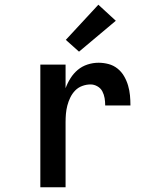

<svg xmlns="http://www.w3.org/2000/svg" viewBox="-20 -794 640 814"><path d="M151 0V-520H258V-420Q266 -442 279 -462.5Q292 -483 310 -498Q328 -513 351 -520.5Q374 -528 398 -528Q419 -528 440 -522.5Q461 -517 478 -503.5Q495 -490 506 -471Q517 -452 523 -431.5Q529 -411 531 -390Q533 -369 533 -347H426Q426 -363 423.5 -378Q421 -393 414 -406.5Q407 -420 393 -428Q379 -436 364 -436Q346 -436 328.5 -429.5Q311 -423 298.5 -410Q286 -397 278 -380.5Q270 -364 265.5 -346.5Q261 -329 259.5 -311.5Q258 -294 258 -276V0ZM315 -575 259 -625 397 -774 471 -706Z"/></svg>

Font: Zed Mono Semibold Extended
Style: Regular
Weight: 600
Width: 7
Monospace: yes
Designer: Belleve Invis
Foundry: Belleve Invis
Version: Version 1.0.0; ttfautohint (v1.8.4)